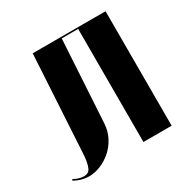

<svg xmlns="http://www.w3.org/2000/svg" viewBox="-123 -602 701 719"><g transform="rotate(-30 227.5 -242.5)"><path d="M0 -8Q15 1 31 5.5Q47 10 63 10Q88 10 113.5 -0.5Q139 -11 160 -29.5Q181 -48 195 -74.5Q209 -101 211 -134L232 -489H303V0H425V-495H110L86 -80Q85 -57 82 -41.5Q79 -26 74.5 -16.5Q70 -7 63 -3.5Q56 0 46 0Q36 0 24.5 -3.5Q13 -7 3 -13Z"/></g></svg>

Font: Moniqa Black
Style: Regular
Weight: 900
Designer: Rajesh Rajput
Foundry: Rajesh Rajput
Version: Version 1.000